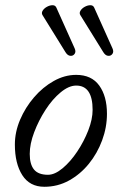

<svg xmlns="http://www.w3.org/2000/svg" viewBox="-20 -703 454 736"><path d="M150 13Q94 13 65.5 -31.5Q37 -76 37 -149Q37 -197 57 -244Q77 -291 110.5 -330Q144 -369 186 -392.5Q228 -416 272 -416Q331 -416 360.5 -375Q390 -334 390 -267Q390 -215 371.5 -165Q353 -115 320.5 -75Q288 -35 244.5 -11Q201 13 150 13ZM164 -33Q190 -33 220 -58Q250 -83 276 -122Q302 -161 318.5 -203.5Q335 -246 335 -282Q335 -375 272 -375Q244 -375 212.5 -349Q181 -323 154.5 -282Q128 -241 111 -196Q94 -151 94 -113Q94 -73 110.5 -53Q127 -33 164 -33ZM266 -518Q272 -505 266 -496.5Q260 -488 249.5 -489Q239 -490 231 -503L143 -645Q138 -653 143.5 -662Q149 -671 160 -677Q171 -683 181.5 -683Q192 -683 196 -674ZM411 -518Q417 -505 411 -496.5Q405 -488 394.5 -489Q384 -490 376 -503L288 -645Q283 -653 288.5 -662Q294 -671 305 -677Q316 -683 326.5 -683Q337 -683 341 -674Z"/></svg>

Font: Junicode
Style: Italic
Weight: 400
Italic angle: -11°
Designer: Peter S. Baker
Version: Version 2.100; ttfautohint (v1.8.4)